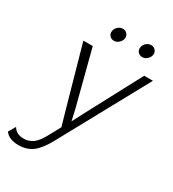

<svg xmlns="http://www.w3.org/2000/svg" viewBox="-264 -788 1004 1116"><g transform="rotate(30 238.0 -230.0)"><path d="M206.1 90.8Q168.5 159.2 130.4 187Q92.3 214.8 39.1 214.8Q-26.9 214.8 -53.2 176.8L-25.9 129.9Q-4.9 167 45.9 167Q79.6 167 106.9 147.5Q134.3 127.9 161.1 77.1L203.1 0L168 -123L62 -500H125L221.2 -128.9L236.8 -59.1L276.9 -136.2L470.2 -500H528.8ZM178.2 -631.8Q180.7 -649.4 195.1 -662.1Q209.5 -674.8 228 -674.8Q245.1 -674.8 256.3 -661.9Q267.6 -648.9 265.1 -631.8Q262.2 -613.8 247.6 -600.8Q232.9 -587.9 215.8 -587.9Q197.3 -587.9 186.3 -600.8Q175.3 -613.8 178.2 -631.8ZM368.2 -631.8Q370.6 -649.4 385 -662.1Q399.4 -674.8 418 -674.8Q435.1 -674.8 446.3 -661.9Q457.5 -648.9 455.1 -631.8Q452.1 -613.8 437.5 -600.8Q422.9 -587.9 405.8 -587.9Q387.2 -587.9 376.2 -600.8Q365.2 -613.8 368.2 -631.8Z"/></g></svg>

Font: Human Sans Light
Style: Italic
Weight: 300
Italic angle: -8°
Designer: Tim Radville
Foundry: Continuum
Version: Version 1.000;FEAKit 1.0